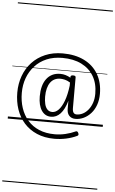

<svg xmlns="http://www.w3.org/2000/svg" viewBox="-94 -1168 1096 1826"><g transform="rotate(5 453.5 -255.0)"><path d="M285 -238Q285 -289 296 -331Q307 -373 329.5 -403.5Q352 -434 385 -450.5Q418 -467 462 -467Q488 -467 511.5 -460Q535 -453 560 -439V-448Q560 -456 566.5 -459.5Q573 -463 584 -463Q597 -463 603 -459Q609 -455 609 -447V-155Q609 -124 619 -110Q629 -96 649 -96Q679 -96 707.5 -110.5Q736 -125 759 -153Q782 -181 795.5 -220Q809 -259 809 -308Q809 -405 768 -474.5Q727 -544 651 -582Q575 -620 468 -620Q384 -620 318 -592Q252 -564 206 -513.5Q160 -463 136 -397.5Q112 -332 112 -255Q112 -178 134 -111.5Q156 -45 199.5 5Q243 55 308 82.5Q373 110 458 110Q509 110 560 98Q611 86 656 65Q671 59 680 78Q690 99 674 106Q626 129 570.5 141Q515 153 458 153Q364 153 291 121.5Q218 90 168.5 34.5Q119 -21 94 -95Q69 -169 69 -255Q69 -340 96 -414Q123 -488 175 -544Q227 -600 301 -631.5Q375 -663 468 -663Q587 -663 673.5 -620Q760 -577 806.5 -497.5Q853 -418 853 -310Q853 -252 836 -204.5Q819 -157 789 -123.5Q759 -90 721 -71.5Q683 -53 641 -53Q604 -53 582 -76Q560 -99 560 -142Q560 -161 560 -180.5Q560 -200 560 -219Q536 -135 497.5 -94Q459 -53 408 -53Q351 -53 318 -102Q285 -151 285 -238ZM336 -239Q336 -201 343.5 -169Q351 -137 369 -118Q387 -99 416 -99Q448 -99 476.5 -128.5Q505 -158 527 -216.5Q549 -275 560 -363V-393Q533 -410 509 -415.5Q485 -421 467 -421Q435 -421 411 -409Q387 -397 370.5 -374Q354 -351 345 -317Q336 -283 336 -239ZM0 590H907V600H0ZM0 -20H907V0H0ZM0 -505H907V-500H0ZM0 -1110H907V-1100H0Z"/></g></svg>

Font: Playwrite FR Moderne Guides
Style: Regular
Weight: 400
Designer: Veronika Burian, José Scaglione
Foundry: TypeTogether
Version: Version 1.003